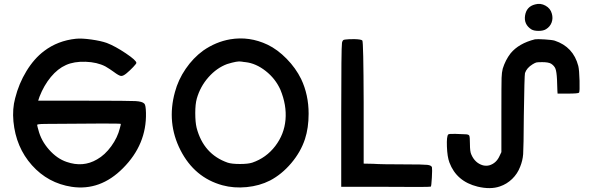

<svg xmlns="http://www.w3.org/2000/svg" viewBox="-20 -972 3135 1001"><path d="M376 -770Q406 -773 456 -766Q506 -759 537 -748Q581 -731 636 -694Q691 -657 691 -644Q691 -640 674.5 -622.5Q658 -605 640 -590Q622 -575 611 -576Q600 -577 572 -598Q553 -612 529 -626Q486 -648 426 -650Q366 -652 324 -633Q281 -614 245 -570.5Q209 -527 186 -468L179 -447H443Q650 -447 686 -445Q722 -443 732 -432L733 -431Q740 -424 741 -384Q745 -219 621 -95Q503 24 354 2Q230 -17 146.5 -110.5Q63 -204 50 -339Q44 -405 59 -460Q78 -536 118 -601.5Q158 -667 210 -706Q281 -760 376 -770ZM223 -326Q205 -326 195.5 -325.5Q186 -325 180.5 -324Q175 -323 174 -322Q173 -321 174 -319Q174 -318 176 -309.5Q178 -301 180 -295Q194 -239 235.5 -192Q277 -145 327 -128Q413 -98 486 -141Q527 -164 560 -209.5Q593 -255 605 -304Q610 -322 610 -326Q610 -330 223 -326Z M1180 -767Q1280 -784 1375 -739Q1427 -714 1474.5 -665.5Q1522 -617 1550 -560Q1589 -478 1589 -379Q1589 -305 1570 -247Q1548 -180 1498.5 -121.5Q1449 -63 1388 -31Q1333 -3 1266 3.5Q1199 10 1140 -6Q994 -46 921 -189Q848 -332 892 -492Q909 -556 948 -613Q987 -670 1039 -708Q1105 -754 1180 -767ZM1260 -648Q1256 -648 1250.5 -649Q1245 -650 1241.5 -650.5Q1238 -651 1237 -651Q1219 -655 1164 -638Q1110 -618 1067 -569.5Q1024 -521 1006 -458Q998 -429 998 -383Q998 -335 1005 -306Q1041 -168 1167 -124Q1188 -117 1231 -117Q1273 -117 1295 -124Q1368 -149 1415 -210.5Q1462 -272 1468.5 -348Q1475 -424 1442 -504Q1416 -562 1365 -602Q1314 -642 1260 -648Z M1782 -766Q1794 -768 1828 -768Q1863 -767 1869 -761Q1875 -755 1876 -438V-119L1926 -118Q1965 -115 2092 -115Q2187 -115 2208 -112.5Q2229 -110 2232 -100Q2234 -90 2231.5 -45.5Q2229 -1 2226 1Q2218 4 1990 2H1759V-375Q1759 -724 1763 -749Q1766 -764 1775 -765Q1781 -766 1782 -766Z M2770 -949Q2798 -957 2824 -942.5Q2850 -928 2857 -901Q2864 -877 2856 -855Q2848 -833 2827 -820Q2813 -811 2788 -811Q2763 -811 2750 -819Q2710 -845 2717.5 -891.5Q2725 -938 2770 -949ZM2769 -767Q2781 -769 2820 -766.5Q2859 -764 2872 -760Q2969 -728 2995 -628Q3000 -607 3001.5 -551Q3003 -495 2999 -489Q2995 -484 2941 -484H2887L2886 -498Q2886 -505 2884 -557Q2882 -598 2876 -613.5Q2870 -629 2853 -640Q2839 -648 2807 -648Q2784 -648 2777 -646.5Q2770 -645 2757 -637Q2726 -618 2717 -591Q2714 -578 2711 -370Q2710 -202 2707.5 -168.5Q2705 -135 2692 -103Q2678 -66 2650 -39Q2622 -12 2586 0Q2537 17 2470 1Q2360 -26 2323 -125Q2312 -154 2310 -208Q2308 -262 2317 -271Q2321 -275 2355 -274Q2391 -272 2404 -272Q2423 -272 2426.5 -265Q2430 -258 2430 -222Q2430 -181 2437 -167Q2456 -122 2498 -110Q2515 -106 2531 -110Q2568 -121 2585 -160L2594 -179V-384Q2594 -537 2595 -566Q2596 -595 2601 -614Q2615 -659 2642 -694Q2685 -746 2769 -767Z"/></svg>

Font: FoundationOne
Style: Medium
Weight: 500
Version: Version 0.4